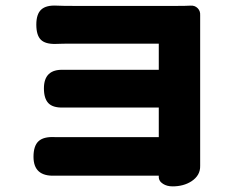

<svg xmlns="http://www.w3.org/2000/svg" viewBox="-20 -585 832 682"><path d="M593 77Q573 77 559 68Q543 58 544 41Q544 40 544 39H185Q180 39 174 39Q99 42 99 -28Q99 -67 117 -83.5Q135 -100 174 -98Q180 -98 186 -98H544V-203H255Q230 -203 204 -203Q168 -202 152 -218.5Q136 -235 136 -271Q136 -340 206 -337Q231 -337 255 -337H544V-430H242Q201 -430 178 -429Q141 -428 125 -444Q109 -460 109 -497.5Q109 -535 126.5 -551Q144 -567 181 -565Q202 -564 242 -564H425H609Q640 -564 657 -565Q672 -566 682 -556Q692 -546 691 -531Q691 -511 691 -490V4Q692 38 660 59Q632 77 593 77Z"/></svg>

Font: GenSenRounded TW H
Style: Regular
Weight: 900
Version: Version 1.501;PS 1;hotconv 16.6.51;makeotf.lib2.5.65220